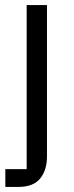

<svg xmlns="http://www.w3.org/2000/svg" viewBox="-20 -536 290 756"><path d="M1 130H85V-516H165V80Q165 134 138 167Q111 200 53 200H1Z"/></svg>

Font: IBM Plex Sans Arabic
Style: Regular
Weight: 400
Designer: Mike Abbink, Paul van der Laan, Pieter van Rosmalen, Wael Morcos, Khajak Apelian
Foundry: Bold Monday
Version: Version 1.1